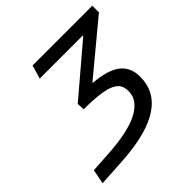

<svg xmlns="http://www.w3.org/2000/svg" viewBox="-173 -803 961 961"><g transform="rotate(-45 307.0 -322.5)"><path d="M169.9 -583 190.9 -654.8H613.8V-607.9L342.8 -382.8V-379.9Q443.8 -371.6 488 -335.7Q532.2 -299.8 532.2 -233.9Q532.2 -21.5 169.9 1L22 9.8L37.1 -66.9L163.1 -75.2Q224.6 -79.6 272.7 -89.8Q320.8 -100.1 351.8 -114Q382.8 -127.9 403.1 -146Q423.3 -164.1 431.6 -183.1Q439.9 -202.1 439.9 -224.1Q439.9 -249 431.4 -264.9Q422.9 -280.8 399.4 -293.5Q376 -306.2 331.3 -312.3Q286.6 -318.4 216.8 -318.8L214.8 -358.9L475.1 -580.1V-583Z"/></g></svg>

Font: IntelOne Mono
Style: Italic
Weight: 400
Italic angle: -16°
Designer: Fred Shallcrass
Foundry: Frere-Jones Type LLC
Version: Version 1.200;hotconv 1.1.0;makeotfexe 2.6.0;FJTRelease1.2